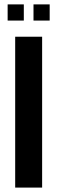

<svg xmlns="http://www.w3.org/2000/svg" viewBox="-20 -850 328 870"><path d="M14.6 -830.1H87.9V-756.8H14.6ZM131.8 -830.1H205.1V-756.8H131.8ZM48.8 -683.6H170.9V0H48.8Z"/></svg>

Font: California Gothic
Style: Regular
Weight: 400
Version: Version 2.2;